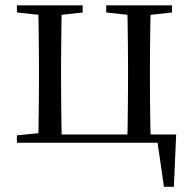

<svg xmlns="http://www.w3.org/2000/svg" viewBox="-20 -536 720 721"><path d="M123.1 0Q124.3 -24.4 124.8 -65.3Q125.3 -106.3 125.8 -150.3Q126.3 -194.3 126.3 -228.5V-288.3Q126.3 -321.7 125.8 -365.7Q125.3 -409.7 124.8 -450.7Q124.3 -491.8 123.1 -516H212.3Q211.3 -491.8 210.8 -450.7Q210.3 -409.7 209.8 -365.7Q209.3 -321.7 209.3 -288.3V-228.5Q209.3 -194.3 209.8 -150.3Q210.3 -106.3 210.8 -65.3Q211.3 -24.4 212.3 0ZM457.8 0Q458.8 -24.4 459.3 -65.3Q459.8 -106.3 460.3 -150.3Q460.8 -194.3 460.8 -228.5V-288.3Q460.8 -321.7 460.3 -365.7Q459.8 -409.7 459.3 -450.7Q458.8 -491.8 457.8 -516H546.2Q545.2 -491.8 544.6 -450.7Q544 -409.7 543.5 -365.7Q543 -321.7 543 -288.3V-228.5Q543 -194.3 543.5 -150.3Q544 -106.3 544.6 -65.3Q545.2 -24.4 546.2 0ZM595.7 165.4 567.7 -27.9 603.9 0H166.8V-31.1H641.6L632.9 165.4ZM43.5 -489.1V-516H290.5V-489.1L184.7 -477.4H152.7ZM378.8 -489.1V-516H625.8V-489.1L519.6 -477.4H487.2ZM43.5 0V-27.8L152.7 -38.6H167V0Z"/></svg>

Font: Noto Serif SC ExtraLight
Style: Regular
Weight: 200
Designer: Ryoko NISHIZUKA 西塚涼子 (kana & ideographs); Frank Grießhammer (Latin, Greek & Cyrillic); Wenlong ZHANG 张文龙 (bopomofo); San
Foundry: Adobe
Version: Version 2.002-H1;hotconv 1.1.0;makeotfexe 2.6.0